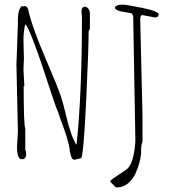

<svg xmlns="http://www.w3.org/2000/svg" viewBox="-20 -684 741 827"><path d="M456.1 100.1 455.1 96.2Q455.1 91.8 491 68.6Q526.9 45.4 530.8 41Q546.9 22.9 554.9 -14.2Q563 -51.3 563 -84Q563 -84 553.7 -615.2L547.9 -626Q543.5 -627.9 523.4 -630.9Q475.1 -637.2 475.1 -651.9Q475.1 -655.8 483.4 -659.9Q491.7 -664.1 507.8 -664.1Q523.9 -664.1 593.5 -649.9Q663.1 -635.7 663.1 -622.3Q663.1 -608.9 647 -608.9L592.8 -619.1Q584 -619.1 584 -599.1L593.8 -184.1V-74.2Q587.9 -61 587.9 -36.6Q587.9 -12.2 581.5 12.9Q575.2 38.1 563.5 63.5Q551.8 88.9 531.2 106Q510.7 123 485.8 123H479ZM333 -608.9 331.1 -633.8Q331.1 -654.8 345.2 -654.8Q355 -654.8 361.1 -645.5Q367.2 -636.2 367.2 -626V-559.1L361.8 -550.8Q361.8 -472.7 351.1 -248.3Q340.3 -23.9 330.1 -2.9Q327.6 -2.4 315.7 0.7Q303.7 3.9 298.8 3.9Q293.9 3.9 290 -2.7Q286.1 -9.3 283.9 -20Q281.7 -30.8 279.8 -34.2L280.8 -37.1Q274.4 -78.6 254.6 -132.1Q234.9 -185.5 229 -204.1Q225.6 -208.5 202.1 -278.8Q112.3 -557.6 88.9 -580.1Q81.1 -549.3 81.1 -509.8L83 -431.2L81.1 -382.8Q81.1 -371.6 85 -313H82Q82 -146.5 88.9 -128.9V-39.1Q92.8 -32.2 92.8 -21.5Q92.8 2 74.2 2Q53.2 2 53.2 -51.8L57.1 -117.2L50.8 -404.8L57.1 -582V-599.6Q57.1 -612.8 57.9 -617.2Q58.6 -621.6 59.3 -627.7Q60.1 -633.8 61.5 -637.2Q63 -640.6 64.9 -645Q68.8 -653.8 75.2 -659.2L78.1 -655.8L87.9 -658.2Q99.1 -654.3 101.6 -642.6Q101.6 -641.6 102.8 -637Q104 -632.3 104 -631.8Q121.1 -560.5 175.8 -433.1Q230.5 -305.7 242.2 -269.3Q253.9 -232.9 263.2 -192.4Q283.7 -102.5 308.1 -61L310.1 -64Q333 -282.2 333 -608.9ZM312 1Q313 1 313 2Z"/></svg>

Font: Amatic SC
Style: Regular
Weight: 400
Version: Version 1.004